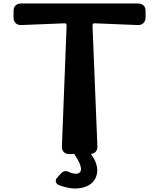

<svg xmlns="http://www.w3.org/2000/svg" viewBox="-20 -880 915 1104"><path d="M379 6Q358 6 346.5 -6Q335 -18 336 -38L363 -732Q363 -741 360 -743.5Q357 -746 351 -746L104 -736Q82 -735 70 -747Q58 -759 58 -779V-818Q58 -838 70 -849Q82 -860 102 -860H772Q793 -860 805 -849Q817 -838 817 -818V-779Q817 -759 804.5 -747Q792 -735 771 -736L524 -746Q518 -746 515 -743.5Q512 -741 512 -732L540 -38Q541 -21 531.5 -9Q522 3 503 5Q539 55 539 98Q539 141 512 168.5Q485 196 435 202.5Q385 209 320 185Q305 179 301.5 166Q298 153 309 141L334 114Q350 98 372 107Q395 118 413.5 119Q432 120 440.5 109.5Q449 99 443.5 76.5Q438 54 414 17Q411 14 409 6Z"/></svg>

Font: OpenDyslexic3
Style: Bold
Weight: 700
Designer: Abelardo Gonzalez
Version: Version 1.000;PS 001.001;hotconv 1.0.56